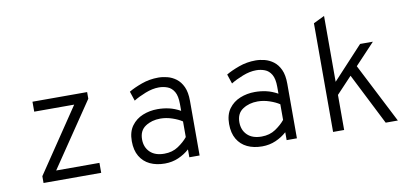

<svg xmlns="http://www.w3.org/2000/svg" viewBox="-68 -954 2600 1197"><g transform="rotate(-10 1232.0 -355.0)"><path d="M125 0V-43L398 -448H145V-511H491V-469L216 -63H490V0Z M892 12Q838.5 12 798 -7.2Q757.5 -26.5 734.8 -65Q712 -103.5 712 -161Q712 -220 739.2 -257.2Q766.5 -294.5 810.2 -312.2Q854 -330 904 -330Q941 -330 975.8 -322.2Q1010.5 -314.5 1048 -294V-337Q1048 -388.5 1032 -415.5Q1016 -442.5 990.2 -452.2Q964.5 -462 936 -462Q895.5 -462 850.2 -444.2Q805 -426.5 774 -407L754 -467Q786.5 -486.5 837 -504.8Q887.5 -523 943 -523Q970.5 -523 1000 -515.5Q1029.5 -508 1055.2 -488.8Q1081 -469.5 1097 -435Q1113 -400.5 1113 -346V0H1048V-50Q1017.5 -22.5 977.8 -5.2Q938 12 892 12ZM899 -49Q950 -49 987.5 -74.2Q1025 -99.5 1048 -128V-227Q1023.5 -243.5 986 -256.2Q948.5 -269 911 -269Q857 -269 817 -242.8Q777 -216.5 777 -161Q777 -111 808.8 -80Q840.5 -49 899 -49Z M1508 12Q1454.5 12 1414 -7.2Q1373.5 -26.5 1350.8 -65Q1328 -103.5 1328 -161Q1328 -220 1355.2 -257.2Q1382.5 -294.5 1426.2 -312.2Q1470 -330 1520 -330Q1557 -330 1591.8 -322.2Q1626.5 -314.5 1664 -294V-337Q1664 -388.5 1648 -415.5Q1632 -442.5 1606.2 -452.2Q1580.5 -462 1552 -462Q1511.5 -462 1466.2 -444.2Q1421 -426.5 1390 -407L1370 -467Q1402.5 -486.5 1453 -504.8Q1503.5 -523 1559 -523Q1586.5 -523 1616 -515.5Q1645.5 -508 1671.2 -488.8Q1697 -469.5 1713 -435Q1729 -400.5 1729 -346V0H1664V-50Q1633.5 -22.5 1593.8 -5.2Q1554 12 1508 12ZM1515 -49Q1566 -49 1603.5 -74.2Q1641 -99.5 1664 -128V-227Q1639.5 -243.5 1602 -256.2Q1564.5 -269 1527 -269Q1473 -269 1433 -242.8Q1393 -216.5 1393 -161Q1393 -111 1424.8 -80Q1456.5 -49 1515 -49Z M1958 0V-688L2028 -722V0ZM2027 -221V-304L2219 -511H2300ZM2291 0 2120 -338 2169 -389 2368 0Z"/></g></svg>

Font: Overpass Mono Light Light
Style: Regular
Weight: 300
Monospace: yes
Version: Version 4.000